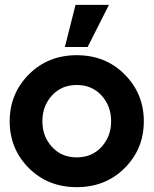

<svg xmlns="http://www.w3.org/2000/svg" viewBox="-20 -760 634 793"><path d="M248 -566 292 -740H430L342 -566ZM495 -66Q416 13 297 13Q178 13 99 -66Q20 -145 20 -259Q20 -373 99 -452.5Q178 -532 297 -532Q416 -532 495 -452.5Q574 -373 574 -259Q574 -145 495 -66ZM439 -259Q439 -322 399.5 -365.5Q360 -409 297 -409Q234 -409 194.5 -365.5Q155 -322 155 -259Q155 -197 194.5 -153.5Q234 -110 297 -110Q360 -110 399.5 -153.5Q439 -197 439 -259Z"/></svg>

Font: Cal Sans
Style: Regular
Weight: 400
Designer: Designer Mark Davis DBA MarkFonts
Foundry: Designer Mark Davis DBA MarkFonts
Version: Version 1.000